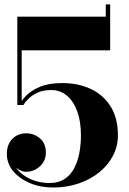

<svg xmlns="http://www.w3.org/2000/svg" viewBox="-20 -824 574 854"><path d="M216 10Q159 10 112.5 -9.8Q66 -29.5 38.2 -63.2Q10.5 -97 10.5 -139Q10.5 -181.5 34.8 -206.2Q59 -231 97 -231Q131 -231 157.5 -208.8Q184 -186.5 184 -145Q184 -120 171.8 -101Q159.5 -82 139.5 -71Q119.5 -60 97 -60Q82 -60 66.8 -68Q51.5 -76 39 -88.2Q26.5 -100.5 19 -114.2Q11.5 -128 11.5 -139H31Q31 -111 45 -87.5Q59 -64 82.8 -46.5Q106.5 -29 136.5 -19.5Q166.5 -10 198.5 -10Q241.5 -10 269 -29Q296.5 -48 312 -79.5Q327.5 -111 333.8 -148.5Q340 -186 340 -222.5Q340 -282.5 324 -327.5Q308 -372.5 278.2 -398Q248.5 -423.5 207.5 -423.5Q174 -423.5 149.2 -412.8Q124.5 -402 108.5 -386.5Q92.5 -371 84.5 -357H66Q74 -375.5 96 -398.2Q118 -421 157.2 -437.8Q196.5 -454.5 257 -454.5Q329 -454.5 385 -427.8Q441 -401 472.8 -349.2Q504.5 -297.5 504.5 -222.5Q504.5 -174 482.8 -131.8Q461 -89.5 421.8 -57.8Q382.5 -26 330 -8Q277.5 10 216 10ZM57 -357V-750H450.5V-804.5H470V-600H76.5V-357Z"/></svg>

Font: Bodoni Moda
Style: Bold
Weight: 700
Designer: Owen Earl
Foundry: indestructible type
Version: Version 2.005